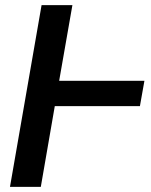

<svg xmlns="http://www.w3.org/2000/svg" viewBox="-20 -731 591 751"><path d="M211.4 -415H544.9L527.3 -315.9H194.3L139.6 0H19L142.6 -710.9H263.2Z"/></svg>

Font: Roboto Medium
Style: Italic
Weight: 500
Italic angle: -12°
Designer: Google
Version: Version 2.134; 2016